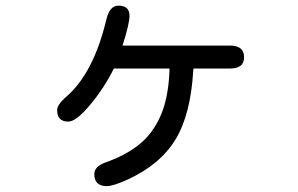

<svg xmlns="http://www.w3.org/2000/svg" viewBox="-20 -590 1040 671"><path d="M833 -389.6Q833 -350.6 784.2 -350.6H656.2L655.3 -342.8Q646.5 -190.4 593.3 -102.5Q540 -14.6 424.8 38.1Q375 60.5 353.5 60.5Q309.6 60.5 309.6 18.6Q309.6 -7.8 346.7 -21.5Q418.9 -46.9 466.3 -85Q513.7 -123 541 -185.1Q568.4 -247.1 572.3 -341.8V-350.6H377.9Q344.7 -283.2 295.4 -224.1Q246.1 -165 218.8 -165Q179.7 -165 179.7 -205.1Q179.7 -222.7 206.1 -247.1Q305.7 -329.1 351.6 -521.5Q363.3 -570.3 393.6 -570.3Q432.6 -570.3 432.6 -535.2Q432.6 -506.8 408.2 -430.7H784.2Q833 -430.7 833 -389.6Z"/></svg>

Font: FakePearl
Style: Regular
Weight: 400
Version: Version 1.2